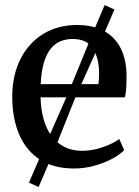

<svg xmlns="http://www.w3.org/2000/svg" viewBox="-20 -670 563 776"><path d="M279.5 11Q195 11 139.5 -26Q84 -63 56.8 -128.2Q29.5 -193.5 29.5 -278.5Q29.5 -345 48.8 -398.5Q68 -452 103 -490.2Q138 -528.5 186 -548.8Q234 -569 291 -569Q385.5 -569 437.2 -517.5Q489 -466 491.5 -369.5Q491.5 -339.5 490.2 -316.8Q489 -294 485 -276.5H144Q145 -229 156 -189.2Q167 -149.5 188.2 -120.8Q209.5 -92 240.5 -76.2Q271.5 -60.5 312 -60.5Q354 -60.5 396.5 -75.5Q439 -90.5 462 -108L482 -63.5Q464.5 -45 432.8 -28Q401 -11 361 0Q321 11 279.5 11ZM144.5 -330H378Q379 -339 379.8 -351.5Q380.5 -364 380.5 -373.5Q380.5 -434 356 -473.2Q331.5 -512.5 273 -512.5Q247 -512.5 224.5 -503.2Q202 -494 185 -473.2Q168 -452.5 157.5 -417.2Q147 -382 144.5 -330ZM136 86 97 68 153.5 -62.5 253 -287.5 357 -541.5 403 -649.5 442.5 -631.5 396 -523.5 284.5 -276 192.5 -45.5Z"/></svg>

Font: Merriweather 20pt Medium
Style: Regular
Weight: 500
Version: Version 2.100